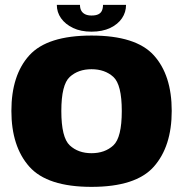

<svg xmlns="http://www.w3.org/2000/svg" viewBox="-20 -742 740 767"><path d="M345.5 4.5Q523 4.5 594.5 -76.2Q666 -157 666 -299Q666 -442 594.5 -521Q523 -600 345.5 -600Q169 -600 97.2 -521Q25.5 -442 25.5 -299Q25.5 -157 97.2 -76.2Q169 4.5 345.5 4.5ZM345.5 -130Q292.5 -130 258.8 -161.2Q225 -192.5 225 -298.5Q225 -404 258.8 -434.8Q292.5 -465.5 345.5 -465.5Q399 -465.5 432.8 -434.8Q466.5 -404 466.5 -298.5Q466.5 -192.5 432.8 -161.2Q399 -130 345.5 -130ZM345.5 -615.5Q389 -615.5 420 -630.2Q451 -645 467.2 -669Q483.5 -693 483.5 -722.5H391.5Q391.5 -709 387 -699.2Q382.5 -689.5 372.5 -684.8Q362.5 -680 345.5 -680Q330.5 -680 320.2 -685Q310 -690 304.8 -699.2Q299.5 -708.5 299.5 -722.5H207Q207 -693 224 -669Q241 -645 272 -630.2Q303 -615.5 345.5 -615.5Z"/></svg>

Font: Anybody Thin ExtraBold
Style: Regular
Weight: 800
Version: Version 1.113;gftools[0.9.25]